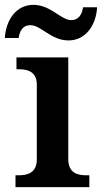

<svg xmlns="http://www.w3.org/2000/svg" viewBox="-45 -773 421 793"><path d="M238 -606C309 -606 352 -669 356 -743H298C294 -716 282 -690 249 -690C207 -690 164 -753 93 -753C21 -753 -21 -689 -25 -616H32C36 -643 47 -669 81 -669C124 -669 166 -606 238 -606ZM19 0H324V-49H312C277 -49 237 -57 237 -116V-536H23V-487H32C66 -487 107 -479 107 -424V-115C107 -57 66 -49 32 -49H19Z"/></svg>

Font: Noto Serif SemiBold
Style: Regular
Weight: 600
Designer: Monotype Design Team
Foundry: Monotype Imaging Inc.
Version: Version 2.013